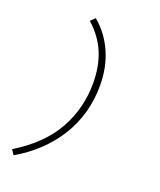

<svg xmlns="http://www.w3.org/2000/svg" viewBox="-162 -821 924 1106"><g transform="rotate(20 300.0 -268.0)"><path d="M56 184 36 154Q199 54 272 -77Q345 -208 345 -362Q345 -465 311.5 -546.5Q278 -628 204 -694L231 -720Q305 -659 346 -567Q387 -475 387 -364Q387 -275 364.5 -195Q342 -115 299 -46Q256 23 195 81Q134 139 56 184Z"/></g></svg>

Font: Source Code Pro Light
Style: Italic
Weight: 300
Italic angle: -11°
Monospace: yes
Designer: Paul D. Hunt, Teo Tuominen
Foundry: Adobe Systems Incorporated
Version: Version 1.050;PS 1.000;hotconv 16.6.51;makeotf.lib2.5.65220